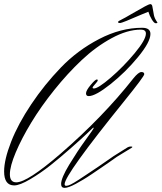

<svg xmlns="http://www.w3.org/2000/svg" viewBox="-37 -868 785 933"><path d="M652 -798Q556 -756 546.5 -756Q537 -756 537 -760V-762Q537 -765 553.5 -773Q570 -781 602 -800Q684 -848 692.5 -848Q701 -848 703 -838.5Q705 -829 707.5 -814Q710 -799 711 -794Q714 -779 727 -760L728 -758Q728 -755 720 -755Q712 -755 701 -773Q690 -791 684 -811ZM531 -106Q519 -97 492 -78.5Q465 -60 449 -49Q433 -38 408.5 -21.5Q384 -5 367 5Q350 15 332 25Q295 45 277 45Q260 45 260 26Q260 -3 299.5 -68Q339 -133 378.5 -187.5Q418 -242 418 -245Q418 -248 416 -248Q404 -237 384.5 -218Q365 -199 310 -150.5Q255 -102 208.5 -65Q162 -28 110.5 2.5Q59 33 32 33Q-17 33 -17 -35Q-17 -92 17 -179Q51 -266 115 -361.5Q179 -457 259.5 -540.5Q340 -624 445 -678.5Q550 -733 654 -733Q694 -733 694 -703Q694 -664 633.5 -590.5Q573 -517 500 -459Q427 -401 394 -401Q381 -401 381 -414.5Q381 -428 403.5 -455Q426 -482 434 -482Q438 -482 438 -477.5Q438 -473 425.5 -459.5Q413 -446 413 -442Q413 -438 419 -438Q440 -438 501.5 -491Q563 -544 617.5 -609.5Q672 -675 672 -705Q672 -724 647 -724Q582 -724 505.5 -682.5Q429 -641 360 -576Q291 -511 226.5 -430.5Q162 -350 115 -272.5Q68 -195 39.5 -127.5Q11 -60 11 -21Q11 18 42 18Q96 18 256 -120Q463 -299 611 -487Q636 -518 650 -518Q664 -518 664 -507.5Q664 -497 567 -377Q277 -18 277 27Q277 35 285 35Q293 35 306.5 28.5Q320 22 345.5 5.5Q371 -11 390 -24Q436 -54 516 -110L583 -152Q590 -156 598 -156Q606 -156 606 -154Q606 -152 603 -150Z"/></svg>

Font: Herr Von Muellerhoff
Style: Regular
Weight: 400
Version: Version 1.000